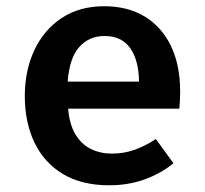

<svg xmlns="http://www.w3.org/2000/svg" viewBox="-20 -564 640 600"><path d="M193 -224.5Q197 -175 215.8 -144Q234.5 -113 264 -98.5Q293.5 -84 329.5 -84Q367.5 -84 401 -96Q434.5 -108 467 -129.5L522 -54Q485 -23 433.8 -4Q382.5 15 321 15Q235 15 176.2 -20.5Q117.5 -56 87.5 -119Q57.5 -182 57.5 -264Q57.5 -343 87 -406.5Q116.5 -470 172 -507.2Q227.5 -544.5 306 -544.5Q379 -544.5 432 -512.5Q485 -480.5 514 -420.8Q543 -361 543 -277Q543 -263.5 542.2 -249.5Q541.5 -235.5 540.5 -224.5ZM306.5 -451.5Q258.5 -451.5 227.8 -417.2Q197 -383 191.5 -309H414.5Q413.5 -376 386.8 -413.8Q360 -451.5 306.5 -451.5Z"/></svg>

Font: Fira Code Light SemiBold
Style: Regular
Weight: 600
Monospace: yes
Version: Version 5.002